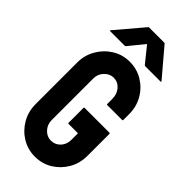

<svg xmlns="http://www.w3.org/2000/svg" viewBox="-287 -962 1025 1025"><g transform="rotate(45 225.0 -449.5)"><path d="M223 10Q169 10 125 -17Q81 -44 54.5 -89.5Q28 -135 28 -192V-507Q28 -560 54.5 -606Q81 -652 125.5 -679.5Q170 -707 223 -707Q278 -707 322.5 -680Q367 -653 393 -607.5Q419 -562 419 -507V-462Q419 -458 415 -458H302Q298 -458 298 -462V-499Q298 -537 276.5 -561.5Q255 -586 223 -586Q194 -586 171.5 -562.5Q149 -539 149 -507V-192Q149 -158 171 -134.5Q193 -111 223 -111Q255 -111 276.5 -134Q298 -157 298 -192V-241H228Q223 -241 223 -246V-358Q223 -362 227 -362H415Q419 -362 419 -358V-192Q419 -135 392.5 -89.5Q366 -44 322 -17Q278 10 223 10ZM36 -748Q28 -748 33 -754L161 -905Q164 -909 168 -909H281Q285 -909 288 -905L416 -754Q421 -748 413 -748H299Q295 -748 292 -752L222 -839L151 -752Q148 -748 144 -748Z"/></g></svg>

Font: AL Dynamic
Style: Regular
Weight: 400
Version: Version 1.000; ttfautohint (v1.8.2) -l 8 -r 50 -G 200 -x 14 